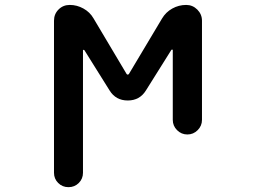

<svg xmlns="http://www.w3.org/2000/svg" viewBox="-20 -566 1040 783"><path d="M200.2 138.7V-481.4Q200.2 -508.8 218.8 -527.3Q237.3 -545.9 264.6 -545.9Q293.9 -545.9 320.3 -531.2Q346.7 -516.6 361.3 -491.2L496.1 -264.6Q498 -261.7 501 -261.7Q503.9 -261.7 505.9 -264.6L640.6 -490.2Q656.2 -516.6 682.6 -531.2Q709 -545.9 739.3 -545.9Q765.6 -545.9 784.7 -526.9Q803.7 -507.8 803.7 -481.4V-77.1Q803.7 -52.7 786.1 -35.2Q768.6 -17.6 744.1 -17.6Q719.7 -17.6 702.1 -35.2Q684.6 -52.7 684.6 -77.1V-361.3Q684.6 -363.3 682.6 -363.8Q680.7 -364.3 678.7 -362.3L575.2 -197.3Q549.8 -156.2 501 -156.2Q452.1 -156.2 426.8 -197.3L324.2 -361.3Q322.3 -363.3 320.3 -362.8Q318.4 -362.3 318.4 -360.4V138.7Q318.4 163.1 301.3 180.2Q284.2 197.3 259.3 197.3Q234.4 197.3 217.3 180.2Q200.2 163.1 200.2 138.7Z"/></svg>

Font: Rounded-X Mgen+ 1mn medium
Style: Regular
Weight: 500
Designer: [Source Han Sans]
Ryoko NISHIZUKA  (kana & ideographs); Paul D. Hunt (Latin, Greek & Cyrillic); Wenlong ZHANG  (bopomofo
Version: Version 1.059.20150602